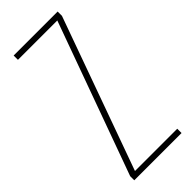

<svg xmlns="http://www.w3.org/2000/svg" viewBox="-233 -752 790 790"><g transform="rotate(-45 161.5 -357.0)"><path d="M303 0V-25H57L296 -689V-714H40V-689H269L28 -24V0Z"/></g></svg>

Font: Noto Sans Devanagari UI ExtraCondensed Thin
Style: Regular
Weight: 100
Width: 2
Designer: Jelle Bosma - Monotype Design Team
Foundry: Monotype Imaging Inc.
Version: Version 2.004